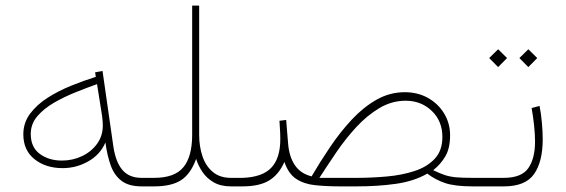

<svg xmlns="http://www.w3.org/2000/svg" viewBox="-20 -663 2014 683"><path d="M483.9 0Q438.5 0 412.6 -19.5Q386.7 -39.1 374 -74.2Q361.3 -109.4 355 -156.2Q336.9 -113.3 294.2 -89.1Q251.5 -64.9 203.1 -64.9Q142.6 -64.9 102.8 -96.7Q63 -128.4 63 -185.1Q63 -226.6 87.2 -258.8Q111.3 -291 150.1 -315.7Q189 -340.3 233.9 -358.4Q278.8 -376.5 320.8 -389.6L318.4 -405.8L344.7 -410.6L383.3 -141.6Q391.6 -86.4 415.5 -58.3Q439.5 -30.3 483.9 -30.3H513.7V0ZM345.7 -216.3Q345.7 -224.6 345 -232.7Q344.2 -240.7 343.3 -249.5L325.2 -363.8Q291 -351.6 250.5 -335.4Q210 -319.3 173.3 -298.3Q136.7 -277.3 113 -249.8Q89.4 -222.2 89.4 -186.5Q89.4 -139.2 121.6 -115.5Q153.8 -91.8 200.2 -91.8Q238.8 -91.8 272 -107.7Q305.2 -123.5 325.4 -151.6Q345.7 -179.7 345.7 -216.3Z M663.6 -183.1V-643.1H688.5V-183.1Q688.5 -142.1 700.2 -107.2Q711.9 -72.3 737.1 -51.3Q762.2 -30.3 801.8 -30.3H831.5V0H801.8Q765.1 0 740.2 -14.4Q715.3 -28.8 700.2 -51.3Q685.1 -73.7 677.7 -97.7Q658.2 -43.9 624 -22Q589.8 0 528.3 0H494.1V-30.3H528.3Q601.6 -30.3 632.6 -68.4Q663.6 -106.4 663.6 -183.1Z M1250 0H1189.9Q1141.1 0 1101.3 -4.2Q1061.5 -8.3 1033.7 -26.6Q1005.9 -44.9 991.7 -86.9Q972.2 -42.5 937.7 -21.2Q903.3 0 842.3 0H812V-30.3H842.8Q913.1 -32.7 945.1 -66.4Q977.1 -100.1 977.1 -168Q977.1 -185.5 976.1 -200.2Q975.1 -214.8 974.1 -233.4L998 -236.3L1004.9 -151.9Q1008.8 -105 1029.1 -75.2Q1049.3 -45.4 1088.4 -35.6Q1118.7 -87.4 1154.3 -140.1Q1189.9 -192.9 1231 -237.1Q1272 -281.2 1319.1 -308.1Q1366.2 -335 1419.9 -335Q1466.3 -335 1502.7 -314.5Q1539.1 -293.9 1560.1 -259Q1581.1 -224.1 1581.1 -181.6Q1581.1 -136.2 1564.7 -107.7Q1548.3 -79.1 1521 -57.6Q1545.4 -45.9 1563.2 -40Q1581.1 -34.2 1603.3 -32.2Q1625.5 -30.3 1661.6 -30.3H1691.4V0H1661.6Q1598.6 0 1563.7 -11.7Q1528.8 -23.4 1500 -45.4Q1452.6 -18.1 1387.9 -9Q1323.2 0 1250 0ZM1423.3 -304.7Q1373.5 -304.7 1329.3 -278.3Q1285.2 -252 1246.8 -210.2Q1208.5 -168.5 1176 -120.6Q1143.6 -72.8 1116.2 -30.3H1248Q1302.2 -30.3 1356.2 -35.2Q1410.2 -40 1454.8 -54.7Q1499.5 -69.3 1526.6 -98.4Q1553.7 -127.4 1553.7 -175.8Q1553.7 -232.4 1515.9 -268.6Q1478 -304.7 1423.3 -304.7Z M1859.4 -487.8 1891.1 -456.5 1859.4 -424.3 1827.6 -456.5ZM1752 -487.8 1783.7 -456.5 1752 -424.3 1720.2 -456.5ZM1671.9 -30.3H1771.5Q1835 -30.3 1859.1 -64.5Q1883.3 -98.6 1883.3 -159.7Q1883.3 -184.6 1879.9 -217Q1876.5 -249.5 1871.1 -278.8L1899.4 -286.1Q1904.8 -259.3 1907.7 -226.1Q1910.6 -192.9 1910.6 -167.5Q1910.6 -87.9 1879.9 -43.9Q1849.1 0 1772.5 0H1671.9Z"/></svg>

Font: Vazirmatn FD Thin
Style: Regular
Weight: 100
Designer: Saber Rastikerdar
Foundry: Saber Rastikerdar
Version: Version 33.003